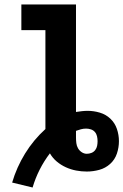

<svg xmlns="http://www.w3.org/2000/svg" viewBox="-20 -755 549 854"><path d="M125 79 34 57Q54 -11 91.5 -72Q129 -133 182 -181V-621H75V-735H318V-257Q331 -259 344 -260.5Q357 -262 370 -262Q397 -262 424 -254Q451 -246 471 -227Q491 -208 500 -181.5Q509 -155 509 -127Q509 -99 500 -72Q491 -45 470 -26Q449 -7 421.5 0.5Q394 8 366 8Q342 8 318.5 3.5Q295 -1 273 -11Q251 -21 232.5 -36.5Q214 -52 202 -73Q176 -39 156.5 -0.5Q137 38 125 79ZM366 -71Q377 -71 387 -75Q397 -79 403.5 -87.5Q410 -96 412 -106.5Q414 -117 414 -127Q414 -138 411.5 -149Q409 -160 402 -168Q395 -176 384.5 -179.5Q374 -183 363 -183Q351 -183 340 -180Q329 -177 318 -173Q318 -166 318 -158Q318 -150 318 -143Q318 -131 319.5 -118.5Q321 -106 327 -95.5Q333 -85 343.5 -78Q354 -71 366 -71Z"/></svg>

Font: Iosevka Slab Heavy
Style: Regular
Weight: 900
Monospace: yes
Designer: Belleve Invis
Foundry: Belleve Invis
Version: Version 11.1.0; ttfautohint (v1.8.3)